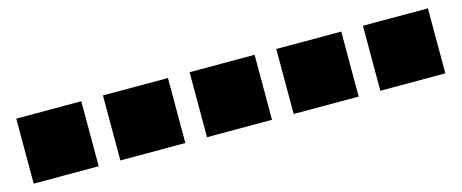

<svg xmlns="http://www.w3.org/2000/svg" viewBox="-29 -758 2058 856"><g transform="rotate(-15 1000.0 -330.0)"><path d="M50 -180H350V-480H50Z M450 -180H750V-480H450Z M850 -180H1150V-480H850Z M1250 -180H1550V-480H1250Z M1650 -180H1950V-480H1650Z"/></g></svg>

Font: text-security-square
Style: Regular
Weight: 400
Monospace: yes
Foundry: Oskari Noppa
Version: Version 3.000;hotconv 1.0.118;makeotfexe 2.5.65603